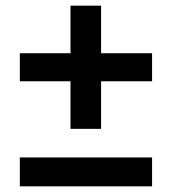

<svg xmlns="http://www.w3.org/2000/svg" viewBox="-20 -667 607 678"><path d="M229 -212V-380H50V-479H229V-647H337V-479H517V-380H337V-212ZM50 -9V-111H517V-9Z"/></svg>

Font: MuseoModerno SemiBold Medium
Style: Regular
Weight: 500
Version: Version 1.001